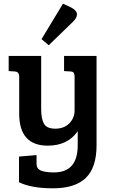

<svg xmlns="http://www.w3.org/2000/svg" viewBox="-20 -806 613 1040"><path d="M401 -19V-95Q346 -17 239 -17Q84 -17 84 -190V-391Q84 -418 59 -419L27 -421V-503H203V-216Q203 -163 218 -136Q233 -109 280 -109Q327 -109 355.5 -138Q384 -167 384 -208V-389Q384 -406 378.5 -412.5Q373 -419 359 -419L327 -421V-503H503V-19Q503 102 444.5 158Q386 214 267.5 214Q149 214 83 181V42L178 34V82Q178 109 203 118.5Q228 128 272 128Q401 128 401 -19ZM205 -594 321 -786 368 -764Q397 -748 397 -728Q397 -708 372 -685L244 -561Z"/></svg>

Font: Bree Serif
Style: Regular
Weight: 400
Designer: Veronika Burian, Jos Scaglione
Foundry: TypeTogether
Version: Version 1.001